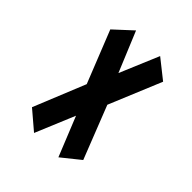

<svg xmlns="http://www.w3.org/2000/svg" viewBox="-27 -870 1054 1054"><g transform="rotate(-45 500.0 -343.0)"><path d="M816 -138 510 -265 202 -144 116 -251 346 -344 116 -440 208 -548 510 -425 814 -546 910 -442 676 -345 904 -249Z"/></g></svg>

Font: Inconsolata UltraExpanded Black
Style: Regular
Weight: 900
Width: 9
Monospace: yes
Designer: Raph Levien, Cyreal, Brenton Simpson
Foundry: Raph Levien, Cyreal, Google
Version: Version 3.001; ttfautohint (v1.8.2.53-6de2)